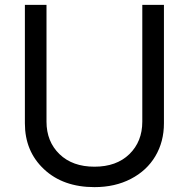

<svg xmlns="http://www.w3.org/2000/svg" viewBox="-20 -747 767 780"><path d="M558.1 -252.9V-727.1H646V-246.1Q646 -171.4 611.1 -112.5Q576.2 -53.7 511.7 -20.3Q447.3 13.2 363.8 13.2Q236.3 13.2 158.7 -59.6Q81.1 -132.3 81.1 -246.1V-727.1H168.9V-252.9Q168.9 -171.9 221.7 -120.8Q274.4 -69.8 363.8 -69.8Q453.1 -69.8 505.6 -120.8Q558.1 -171.9 558.1 -252.9Z"/></svg>

Font: Telcell.Market
Style: Regular
Weight: 400
Designer: Rasmus Andersson, Sedrak Mkrtchyan
Version: Version 3.019;git-0a5106e0b